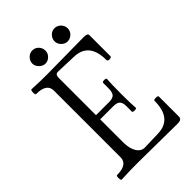

<svg xmlns="http://www.w3.org/2000/svg" viewBox="-237 -905 1006 1006"><g transform="rotate(-45 266.0 -402.0)"><path d="M363 -709Q345 -709 330 -723.5Q315 -738 315 -758Q315 -777 329 -792Q343 -807 363 -807Q383 -807 397.5 -792.5Q412 -778 412 -757Q412 -737 397 -723Q382 -709 363 -709ZM199 -709Q181 -709 165.5 -724Q150 -739 150 -758Q150 -777 164.5 -792Q179 -807 199 -807Q219 -807 233 -792.5Q247 -778 247 -757Q247 -738 232.5 -723.5Q218 -709 199 -709ZM51 3Q46 3 45.5 -14Q45 -31 51 -31Q130 -31 130 -84V-578Q130 -631 52 -631Q45 -631 45.5 -648.5Q46 -666 52 -666Q109 -663 165 -663Q210 -663 301 -664.5Q392 -666 438 -666Q467 -666 467 -653V-497Q467 -488 452.5 -487.5Q438 -487 438 -497Q438 -626 330 -629L215 -633Q195 -633 195 -609V-331H292Q320 -331 330.5 -343Q341 -355 341 -387V-424Q341 -431 355.5 -431Q370 -431 370 -424Q367 -398 367 -318Q367 -238 370 -212Q370 -205 355.5 -205Q341 -205 341 -212V-253Q341 -277 330.5 -288.5Q320 -300 292 -300H195V-129Q195 -84 212 -56.5Q229 -29 258 -30L358 -33Q465 -37 465 -167Q465 -174 481 -174Q497 -174 497 -167V-18Q497 3 466 3Q416 3 317 1.5Q218 0 170 0Q111 0 51 3Z"/></g></svg>

Font: Junicode Cond Light
Style: Regular
Weight: 300
Width: 3
Designer: Peter S. Baker
Version: Version 2.201